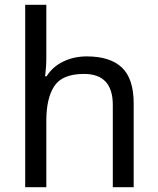

<svg xmlns="http://www.w3.org/2000/svg" viewBox="-20 -780 658 800"><path d="M173 -537Q173 -518 171.5 -498Q170 -478 168 -462H174Q200 -503 244.5 -524Q289 -545 341 -545Q439 -545 488 -498.5Q537 -452 537 -349V0H450V-343Q450 -472 330 -472Q240 -472 206.5 -421.5Q173 -371 173 -277V0H85V-760H173Z"/></svg>

Font: Noto Sans Balinese
Style: Regular
Weight: 400
Designer: Aditya Bayu, David Williams
Foundry: David Williams
Version: Version 2.003